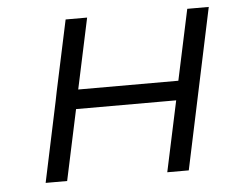

<svg xmlns="http://www.w3.org/2000/svg" viewBox="-42 -548 714 596"><g transform="rotate(-5 314.5 -250.0)"><path d="M77 0H144L191 -220H503L456 0H523L629 -500H562L515 -280H203L250 -500H183L136 -280L130 -250Z"/></g></svg>

Font: LT Wave Mono Light
Style: Italic
Weight: 300
Designer: Daniel Lyons
Version: Version 2.5 (Glyphs App)